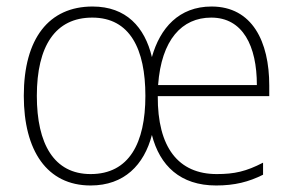

<svg xmlns="http://www.w3.org/2000/svg" viewBox="-20 -610 901 589"><path d="M629 -590C529 -590 471 -524 446 -435C424 -527 367 -590 264 -590C130 -590 53 -492 53 -316C53 -148 124 -41 258 -41C361 -41 422 -104 446 -196C470 -102 533 -41 643 -41C700 -41 743 -52 787 -74V-111C735 -84 699 -76 645 -76C527 -76 463 -158 464 -315H806V-348C806 -482 754 -590 629 -590ZM628 -556C725 -556 768 -469 768 -349H465C475 -488 538 -556 628 -556ZM263 -556C379 -556 426 -459 426 -316C426 -171 376 -76 258 -76C146 -76 93 -168 93 -316C93 -469 150 -556 263 -556Z"/></svg>

Font: Noto Sans Tamil UI SemiCondensed ExtraLight
Style: Regular
Weight: 200
Width: 4
Designer: Jelle Bosma - Monotype Design Team
Foundry: Monotype Imaging Inc.
Version: Version 2.004